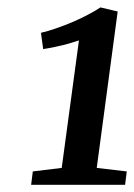

<svg xmlns="http://www.w3.org/2000/svg" viewBox="-20 -921 362 518"><path d="M68.5 -458.5 146.5 -468 193 -812Q181.5 -808 164.8 -803.2Q148 -798.5 130 -794.8Q112 -791 96.5 -788.5L90.5 -832.5Q110 -837 132.2 -844.8Q154.5 -852.5 176.8 -862Q199 -871.5 218.2 -881.8Q237.5 -892 251 -901L297.5 -890L241 -468L322 -458.5L317.5 -422.5H64Z"/></svg>

Font: Merriweather 48pt SemiBold
Style: Italic
Weight: 600
Italic angle: -7.8°
Designer: Eben Sorkin
Foundry: Eben Sorkin
Version: Version 2.101